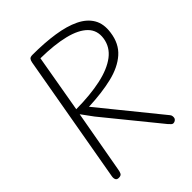

<svg xmlns="http://www.w3.org/2000/svg" viewBox="-267 -1124 1269 1269"><g transform="rotate(-45 367.5 -489.5)"><path d="M732 -717.5Q720 -627 661 -575Q602 -523 505.8 -500Q409.5 -477 284.5 -472L624.5 -53Q630.5 -46 631.5 -35.8Q632.5 -25.5 630 -18Q627 -10.5 619 -5.2Q611 0 601.5 0Q595 0 588.2 -5.8Q581.5 -11.5 570.5 -24.5L265 -400L206 -480.5L127.5 -41Q125 -24 118.8 -12Q112.5 0 92 0Q74.5 0 69 -11.8Q63.5 -23.5 66.5 -40.5L225.5 -944.5Q228.5 -961.5 235.8 -970.2Q243 -979 263.5 -979Q376 -979 467 -965.2Q558 -951.5 621 -921Q684 -890.5 713.2 -840.5Q742.5 -790.5 732 -717.5ZM213.5 -520Q346.5 -521 445.5 -542.5Q544.5 -564 603 -608.5Q661.5 -653 672 -723Q682 -791 638 -835.2Q594 -879.5 503.8 -901.8Q413.5 -924 284 -925.5Z"/></g></svg>

Font: Edu QLD Hand
Style: Regular
Weight: 400
Designer: Tina and Corey Anderson, Eben Sorkin
Foundry: Sorkin Type Co.
Version: Version 2.000